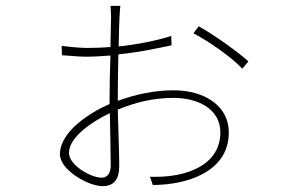

<svg xmlns="http://www.w3.org/2000/svg" viewBox="-20 -604 996 657"><path d="M327 4C292 4 216 -38 216 -81C216 -134 293 -187 356 -217C357 -149 359 -73 359 -38C359 -18 352 4 327 4ZM383 -271C383 -314 384 -367 385 -418C465 -426 538 -443 567 -449L566 -481C516 -465 451 -452 386 -445C387 -492 388 -532 389 -547C390 -557 390 -571 392 -584H358C359 -574 360 -560 360 -546C360 -531 359 -490 358 -443C331 -441 304 -440 278 -440C263 -440 240 -441 191 -447L192 -415C242 -411 259 -410 278 -410C303 -410 330 -412 358 -414C356 -363 355 -308 355 -268V-248C294 -222 185 -156 185 -76C185 -23 281 33 331 33C368 33 388 12 388 -36C388 -77 385 -158 383 -229C442 -253 502 -269 574 -269C655 -269 734 -233 734 -151C734 -35 611 1 515 1C507 1 500 1 493 1L503 29C616 29 763 -14 763 -151C763 -240 682 -295 574 -295C508 -295 444 -281 383 -259ZM642 -490C691 -465 772 -409 809 -369L830 -394C794 -427 709 -487 660 -514Z"/></svg>

Font: Kinto Sans Thin
Style: Regular
Weight: 100
Designer: Authors: Ryoko NISHIZUKA  (kana & ideographs); Paul D. Hunt (Latin, Greek & Cyrillic); Wenlong ZHANG  (bopomofo); Sandol
Foundry: Adobe Systems Incorporated, ookami Inc.
Version: Version 0.001